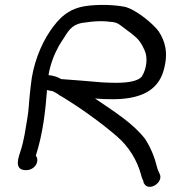

<svg xmlns="http://www.w3.org/2000/svg" viewBox="-20 -689 687 772"><path d="M217 -505C224 -517 231 -527 238 -538C260 -574 276 -595 326 -599H327C351 -603 380 -605 407 -603C454 -599 449 -599 490 -568C534 -536 545 -524 562 -485C574 -459 571 -414 550 -381C536 -364 499 -356 446 -356C426 -356 409 -357 388 -358C336 -363 277 -367 226 -371C212 -379 197 -385 175 -387C182 -430 198 -471 217 -505ZM100 -311C96 -275 96 -248 90 -214C83 -172 77 -127 64 -86C57 -63 33 -8 80 -5H87C103 -5 124 -16 129 -37C131 -46 131 -55 124 -63C153 -153 163 -246 169 -327C176 -325 184 -324 193 -322C200 -318 210 -313 217 -308V-307L228 -301C307 -253 386 -196 451 -140C499 -98 531 -45 547 13C549 21 551 29 556 38L558 47L559 48C577 84 639 45 622 10C618 1 615 -3 612 -15C602 -56 586 -96 563 -131C513 -195 438 -241 362 -293C384 -291 406 -290 431 -290C540 -290 614 -321 638 -406C658 -477 644 -523 618 -563C599 -590 527 -652 480 -662C436 -670 378 -672 327 -665C253 -655 215 -613 182 -565C143 -508 112 -428 104 -347Z"/></svg>

Font: Stray Cat
Style: ExBdExtObl
Weight: 800
Version: Version 1.0